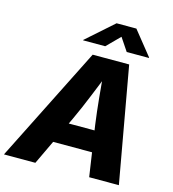

<svg xmlns="http://www.w3.org/2000/svg" viewBox="-160 -1060 1057 1171"><g transform="rotate(15 368.5 -475.0)"><path d="M-26.4 0 338.9 -727.5H569.3L699.2 0H511.7L464.4 -318.4Q453.6 -397 445.1 -485.1Q436.5 -573.2 429.2 -669.4H469.7Q431.2 -574.2 395.5 -486.1Q359.9 -397.9 322.8 -318.4L171.9 0ZM165 -151.4 187 -284.2H580.1L558.1 -151.4ZM399.4 -796.9H259.8L260.3 -799.8L430.2 -950.2H555.2L675.8 -799.8L675.3 -796.9H535.2L480.5 -878.4Z"/></g></svg>

Font: Inter 18pt ExtraBold
Style: Italic
Weight: 800
Italic angle: -9.3988°
Designer: Rasmus Andersson
Foundry: rsms
Version: Version 4.001;git-66647c0bb